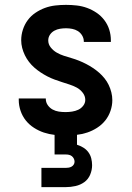

<svg xmlns="http://www.w3.org/2000/svg" viewBox="-20 -548 540 788"><path d="M249 8Q226 8 203.5 5.5Q181 3 160 -4Q139 -11 119.5 -23.5Q100 -36 86 -53.5Q72 -71 64.5 -93Q57 -115 57 -137V-144H168V-142Q168 -128 176 -116.5Q184 -105 196 -98.5Q208 -92 221.5 -90Q235 -88 249 -88Q262 -88 275.5 -90Q289 -92 301 -97.5Q313 -103 321.5 -114Q330 -125 330 -138Q330 -154 319.5 -167.5Q309 -181 295 -188.5Q281 -196 265.5 -201Q250 -206 234.5 -211Q219 -216 204 -221.5Q189 -227 174.5 -234.5Q160 -242 146.5 -251Q133 -260 121 -270.5Q109 -281 99 -294Q89 -307 82 -321.5Q75 -336 71 -351.5Q67 -367 67 -383Q67 -405 74 -426.5Q81 -448 94 -465.5Q107 -483 125.5 -495.5Q144 -508 164.5 -515.5Q185 -523 207 -525.5Q229 -528 251 -528Q273 -528 295 -525.5Q317 -523 337.5 -515.5Q358 -508 376.5 -495.5Q395 -483 408.5 -465Q422 -447 428.5 -426Q435 -405 435 -383V-376H324V-378Q324 -391 317 -402.5Q310 -414 299.5 -420.5Q289 -427 276.5 -429.5Q264 -432 251 -432Q239 -432 226.5 -430Q214 -428 203 -422Q192 -416 185 -405.5Q178 -395 178 -382Q178 -366 188.5 -353Q199 -340 213 -332Q227 -324 242.5 -319Q258 -314 273.5 -309.5Q289 -305 304 -299Q319 -293 333.5 -285.5Q348 -278 361.5 -269Q375 -260 387 -249.5Q399 -239 409 -226.5Q419 -214 426 -199.5Q433 -185 437 -169Q441 -153 441 -137Q441 -115 433.5 -93Q426 -71 412 -53.5Q398 -36 378.5 -23.5Q359 -11 338 -4Q317 3 294.5 5.5Q272 8 249 8ZM150 220V141H250Q256 141 262 140Q268 139 273.5 136Q279 133 282.5 127.5Q286 122 286 116Q286 109 283 103Q280 97 275 93Q270 89 263.5 87.5Q257 86 250 86H204V-88H296V46Q309 50 321.5 57.5Q334 65 342.5 76.5Q351 88 354.5 102Q358 116 358 130Q358 150 350 169Q342 188 326 199.5Q310 211 290 215.5Q270 220 250 220Z"/></svg>

Font: Iosevka Fixed
Style: Bold
Weight: 700
Monospace: yes
Designer: Belleve Invis
Foundry: Belleve Invis
Version: Version 32.3.0